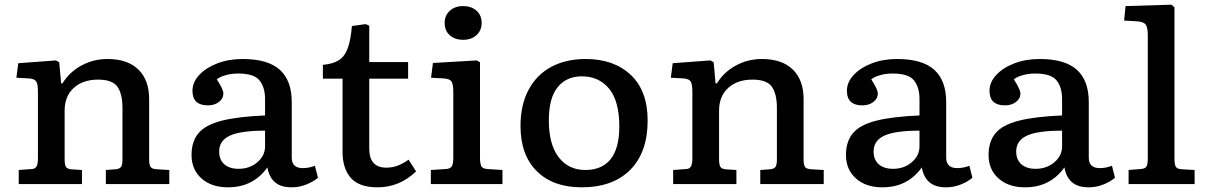

<svg xmlns="http://www.w3.org/2000/svg" viewBox="-20 -786 5161 820"><path d="M60 0V-60L114 -64Q128 -64 135 -73.5Q142 -83 142 -112V-394Q142 -426 135 -437.5Q128 -449 105 -451L50 -454L58 -516L219 -528L233 -520L241 -430H247Q276 -478 327.5 -506Q379 -534 439 -534Q525 -534 571 -489Q617 -444 617 -363V-104Q617 -84 622.5 -74Q628 -64 651 -63L703 -60V0H432V-60L472 -63Q489 -64 496 -72Q503 -80 503 -104V-325Q503 -385 481.5 -415.5Q460 -446 399 -446Q334 -446 295 -410.5Q256 -375 256 -313V-108Q256 -84 261 -74.5Q266 -65 283 -63L330 -60V0Z M953 14Q883 14 840.5 -24Q798 -62 798 -124Q798 -182 828 -217.5Q858 -253 927 -270.5Q996 -288 1112 -293V-363Q1112 -413 1088.5 -442.5Q1065 -472 997 -472Q969 -472 944 -465Q919 -458 906 -447Q921 -424 927.5 -409.5Q934 -395 934 -387Q934 -365 915 -350.5Q896 -336 868 -336Q802 -336 802 -398Q802 -435 831 -466Q860 -497 908.5 -515.5Q957 -534 1016 -534Q1124 -534 1175 -488Q1226 -442 1226 -350V-113Q1226 -68 1273 -68Q1299 -68 1325 -78L1338 -27Q1320 -11 1289.5 1.5Q1259 14 1226 14Q1179 14 1154 -8Q1129 -30 1122 -71Q1093 -30 1051 -8Q1009 14 953 14ZM999 -65Q1046 -65 1079 -93Q1112 -121 1112 -161V-228Q1009 -228 962.5 -207Q916 -186 916 -139Q916 -104 938 -84.5Q960 -65 999 -65Z M1593 14Q1513 14 1478 -26.5Q1443 -67 1443 -137V-450H1359V-509Q1403 -513 1428 -529.5Q1453 -546 1465.5 -581Q1478 -616 1483 -675L1542 -683L1557 -676V-521H1723V-450H1557V-151Q1557 -70 1630 -70Q1657 -70 1679.5 -79Q1702 -88 1725 -104L1757 -54Q1686 14 1593 14Z M1958 -616Q1923 -616 1901 -635.5Q1879 -655 1879 -688Q1879 -720 1901 -740Q1923 -760 1958 -760Q1993 -760 2015 -740.5Q2037 -721 2037 -688Q2037 -656 2015 -636Q1993 -616 1958 -616ZM1820 0V-60L1883 -64Q1903 -65 1909.5 -75.5Q1916 -86 1916 -114V-390Q1916 -425 1909 -437Q1902 -449 1877 -451L1821 -454L1829 -517L2016 -528L2030 -520V-111Q2030 -90 2035 -77.5Q2040 -65 2064 -64L2126 -60V0Z M2464 14Q2342 14 2272.5 -55Q2203 -124 2203 -248Q2203 -338 2237.5 -402.5Q2272 -467 2334.5 -500.5Q2397 -534 2481 -534Q2602 -534 2674 -466Q2746 -398 2746 -271Q2746 -136 2672 -61Q2598 14 2464 14ZM2480 -60Q2551 -60 2588 -106.5Q2625 -153 2625 -246Q2625 -354 2581.5 -407Q2538 -460 2465 -460Q2399 -460 2361.5 -413.5Q2324 -367 2324 -272Q2324 -169 2366 -114.5Q2408 -60 2480 -60Z M2855 0V-60L2909 -64Q2923 -64 2930 -73.5Q2937 -83 2937 -112V-394Q2937 -426 2930 -437.5Q2923 -449 2900 -451L2845 -454L2853 -516L3014 -528L3028 -520L3036 -430H3042Q3071 -478 3122.5 -506Q3174 -534 3234 -534Q3320 -534 3366 -489Q3412 -444 3412 -363V-104Q3412 -84 3417.5 -74Q3423 -64 3446 -63L3498 -60V0H3227V-60L3267 -63Q3284 -64 3291 -72Q3298 -80 3298 -104V-325Q3298 -385 3276.5 -415.5Q3255 -446 3194 -446Q3129 -446 3090 -410.5Q3051 -375 3051 -313V-108Q3051 -84 3056 -74.5Q3061 -65 3078 -63L3125 -60V0Z M3748 14Q3678 14 3635.5 -24Q3593 -62 3593 -124Q3593 -182 3623 -217.5Q3653 -253 3722 -270.5Q3791 -288 3907 -293V-363Q3907 -413 3883.5 -442.5Q3860 -472 3792 -472Q3764 -472 3739 -465Q3714 -458 3701 -447Q3716 -424 3722.5 -409.5Q3729 -395 3729 -387Q3729 -365 3710 -350.5Q3691 -336 3663 -336Q3597 -336 3597 -398Q3597 -435 3626 -466Q3655 -497 3703.5 -515.5Q3752 -534 3811 -534Q3919 -534 3970 -488Q4021 -442 4021 -350V-113Q4021 -68 4068 -68Q4094 -68 4120 -78L4133 -27Q4115 -11 4084.5 1.5Q4054 14 4021 14Q3974 14 3949 -8Q3924 -30 3917 -71Q3888 -30 3846 -8Q3804 14 3748 14ZM3794 -65Q3841 -65 3874 -93Q3907 -121 3907 -161V-228Q3804 -228 3757.5 -207Q3711 -186 3711 -139Q3711 -104 3733 -84.5Q3755 -65 3794 -65Z M4357 14Q4287 14 4244.5 -24Q4202 -62 4202 -124Q4202 -182 4232 -217.5Q4262 -253 4331 -270.5Q4400 -288 4516 -293V-363Q4516 -413 4492.5 -442.5Q4469 -472 4401 -472Q4373 -472 4348 -465Q4323 -458 4310 -447Q4325 -424 4331.5 -409.5Q4338 -395 4338 -387Q4338 -365 4319 -350.5Q4300 -336 4272 -336Q4206 -336 4206 -398Q4206 -435 4235 -466Q4264 -497 4312.5 -515.5Q4361 -534 4420 -534Q4528 -534 4579 -488Q4630 -442 4630 -350V-113Q4630 -68 4677 -68Q4703 -68 4729 -78L4742 -27Q4724 -11 4693.5 1.5Q4663 14 4630 14Q4583 14 4558 -8Q4533 -30 4526 -71Q4497 -30 4455 -8Q4413 14 4357 14ZM4403 -65Q4450 -65 4483 -93Q4516 -121 4516 -161V-228Q4413 -228 4366.5 -207Q4320 -186 4320 -139Q4320 -104 4342 -84.5Q4364 -65 4403 -65Z M4800 0V-60L4850 -64Q4869 -65 4875.5 -73.5Q4882 -82 4882 -111V-634Q4882 -668 4873.5 -680.5Q4865 -693 4836 -695L4781 -698L4787 -760L4983 -766L4996 -755V-108Q4996 -84 5001.5 -74Q5007 -64 5029 -63L5082 -60V0Z"/></svg>

Font: Literata 7pt Medium
Style: Regular
Weight: 500
Designer: Latin by Veronika Burian and Jose Scaglione. Greek by Irene Vlachou. Cyrillic by Vera Evstafieva.
Foundry: TypeTogether
Version: Version 3.002